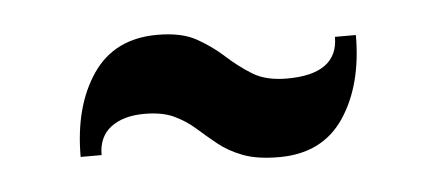

<svg xmlns="http://www.w3.org/2000/svg" viewBox="-30 -591 748 329"><g transform="rotate(-5 343.5 -426.5)"><path d="M215 -407Q179 -407 157.5 -390.8Q136 -374.5 136 -343H100Q100 -429.5 137.5 -484.8Q175 -540 249 -540Q290.5 -540 316 -525.8Q341.5 -511.5 361.8 -493Q382 -474.5 405 -460.2Q428 -446 464 -446Q552 -446 552 -510H588Q588 -424 550.8 -368.5Q513.5 -313 439 -313Q401 -313 376.5 -322.5Q352 -332 334.8 -346Q317.5 -360 301.8 -374Q286 -388 266 -397.5Q246 -407 215 -407Z"/></g></svg>

Font: Bodoni* 06pt Fatface
Style: Regular
Weight: 900
Version: Version 2.3